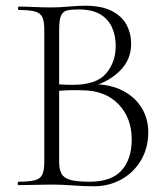

<svg xmlns="http://www.w3.org/2000/svg" viewBox="-20 -648 589 672"><path d="M298 -344 309 -353Q366 -353 409 -331Q452 -309 475.5 -271Q499 -233 499 -185Q499 -131 474 -88Q449 -45 405.5 -20.5Q362 4 308 4Q275 4 235 1Q195 -2 160 -2Q128 -2 98 -1Q68 0 44 0Q42 0 42 -6Q42 -12 44 -12Q82 -12 101.5 -17Q121 -22 128 -37Q135 -52 135 -81V-544Q135 -573 128.5 -587.5Q122 -602 103 -607.5Q84 -613 46 -613Q43 -613 43 -619Q43 -625 46 -625Q69 -625 98.5 -623.5Q128 -622 160 -622Q186 -622 220.5 -625Q255 -628 277 -628Q336 -628 371.5 -609.5Q407 -591 423 -561Q439 -531 439 -495Q439 -438 398.5 -399Q358 -360 298 -344ZM254 -615Q230 -615 215 -611.5Q200 -608 193.5 -593Q187 -578 187 -542V-346L157 -354Q189 -352 210 -351.5Q231 -351 234 -351Q317 -351 351 -390.5Q385 -430 385 -488Q385 -522 372.5 -551Q360 -580 331.5 -597.5Q303 -615 254 -615ZM294 -12Q370 -12 405.5 -51.5Q441 -91 441 -160Q441 -235 395 -283Q349 -331 269 -332Q241 -333 214 -332Q187 -331 160 -327L187 -338V-81Q187 -56 195 -40.5Q203 -25 226 -18.5Q249 -12 294 -12Z"/></svg>

Font: Cormorant Infant Light
Style: Regular
Weight: 300
Designer: Christian Thalmann (Catharsis Fonts)
Foundry: Catharsis Fonts
Version: Version 4.001